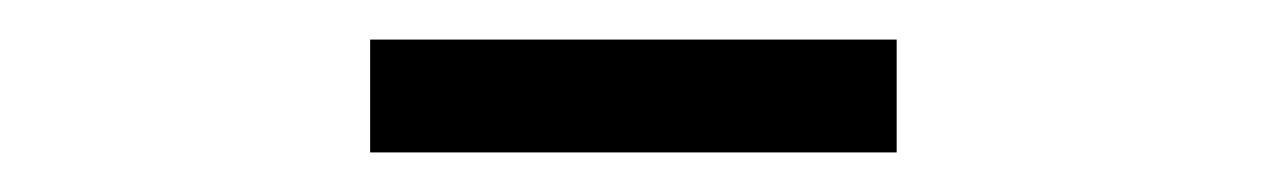

<svg xmlns="http://www.w3.org/2000/svg" viewBox="-20 -678 640 97"><path d="M167 -601V-658H433V-601Z"/></svg>

Font: Source Code Variable
Style: Regular
Weight: 400
Monospace: yes
Designer: Paul D. Hunt, Teo Tuominen
Foundry: Adobe Systems Incorporated
Version: Version 1.010;hotconv 1.0.106;makeotfexe 2.5.65593